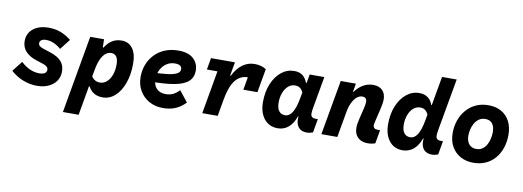

<svg xmlns="http://www.w3.org/2000/svg" viewBox="-69 -1163 4938 1813"><g transform="rotate(10 2400.0 -256.0)"><path d="M293.5 17Q225 17 159 -9.2Q93 -35.5 41.5 -82.5L119 -181.5Q203.5 -103 296 -103Q330 -103 348 -114.8Q366 -126.5 366 -148.5Q366 -180.5 319.5 -196L245 -220.5Q178.5 -242.5 143 -282.5Q107.5 -322.5 107.5 -380Q107.5 -429.5 132.5 -466Q157.5 -502.5 203 -522.8Q248.5 -543 309 -543Q372 -543 424.2 -523.8Q476.5 -504.5 527.5 -464L450 -364.5Q413 -395.5 378 -410.2Q343 -425 306.5 -425Q278.5 -425 262 -414Q245.5 -403 245.5 -384Q245.5 -368.5 256 -358.2Q266.5 -348 290.5 -340L365 -315.5Q437.5 -291.5 471.2 -253.2Q505 -215 505 -155.5Q505 -104 478.2 -65.2Q451.5 -26.5 404 -4.8Q356.5 17 293.5 17Z M579.5 218 710.5 -526H843L845.5 -410.5L813 -447.5H851Q881.5 -496 920.8 -519.5Q960 -543 1009 -543Q1078 -543 1115.8 -491.5Q1153.5 -440 1153.5 -346Q1153.5 -240.5 1123.8 -158.5Q1094 -76.5 1042.2 -29.8Q990.5 17 923.5 17Q828.5 17 786 -64H751.5L786.5 -102L730.5 218ZM873.5 -116.5Q911 -116.5 939.8 -141.8Q968.5 -167 984.8 -210.8Q1001 -254.5 1001 -310.5Q1001 -410 933.5 -410Q887.5 -410 855 -364Q822.5 -318 806.5 -230L794 -161.5Q807 -140 828 -128.2Q849 -116.5 873.5 -116.5Z M1502.5 17Q1426 17 1368 -16Q1310 -49 1277.2 -106.2Q1244.5 -163.5 1244.5 -237Q1244.5 -299 1265.5 -354.2Q1286.5 -409.5 1326.8 -452Q1367 -494.5 1424.5 -518.8Q1482 -543 1554.5 -543Q1650.5 -543 1699 -498Q1747.5 -453 1747.5 -383.5Q1747.5 -319.5 1705.5 -281Q1663.5 -242.5 1574.8 -225.8Q1486 -209 1345 -209L1337.5 -296.5Q1428 -298.5 1488.2 -306Q1548.5 -313.5 1578.8 -329.5Q1609 -345.5 1609 -372.5Q1609 -394 1593.2 -405.8Q1577.5 -417.5 1545 -417.5Q1497 -417.5 1461.2 -393Q1425.5 -368.5 1405.8 -328.2Q1386 -288 1386 -240.5Q1386 -182 1417.5 -149.5Q1449 -117 1506 -117Q1543 -117 1573.8 -131.2Q1604.5 -145.5 1635 -177.5L1717.5 -73Q1673 -27 1621.2 -5Q1569.5 17 1502.5 17Z M1877.5 0 1961.5 -478 2007 -413.5H1849L1868.5 -526H2098L2071.5 -376.5L2041.5 -395.5H2082Q2157 -543 2286 -543Q2349 -543 2396 -513L2344.5 -378.5Q2318.5 -394.5 2295.2 -401.2Q2272 -408 2242 -408Q2170 -408 2123.2 -348.8Q2076.5 -289.5 2054.5 -165.5L2025.5 0ZM2221 -285.5 2258.5 -498.5 2396 -513 2356 -285.5Z M2603.5 17Q2520.5 17 2472 -43Q2423.5 -103 2423.5 -204.5Q2423.5 -301.5 2455.2 -378Q2487 -454.5 2541.5 -498.8Q2596 -543 2665 -543Q2715.5 -543 2745.8 -519.2Q2776 -495.5 2792 -452H2832L2790.5 -405.5L2813 -535.5H2953.5L2901.5 -242Q2897 -217 2895.2 -201.8Q2893.5 -186.5 2893.5 -175Q2893.5 -133.5 2941 -133.5H2962L2939 -2.5Q2924.5 3 2909.8 6Q2895 9 2878 9Q2829.5 9 2802.8 -20.5Q2776 -50 2776 -103.5Q2776 -118 2778.8 -133.8Q2781.5 -149.5 2788 -173.5L2812.5 -121L2772.5 -126.5Q2749 -57 2705.5 -20Q2662 17 2603.5 17ZM2649.5 -116Q2691 -116 2719 -161.2Q2747 -206.5 2763.5 -297L2774 -355Q2762 -383 2743.2 -396.5Q2724.5 -410 2696.5 -410Q2660 -410 2631.5 -385.8Q2603 -361.5 2586.5 -319.2Q2570 -277 2570 -223.5Q2570 -171.5 2590.8 -143.8Q2611.5 -116 2649.5 -116Z M3464 9Q3403.5 9 3369 -25Q3334.5 -59 3334.5 -118Q3334.5 -137.5 3337.8 -157.2Q3341 -177 3347.5 -205L3371 -302Q3376.5 -324.5 3379.5 -341.5Q3382.5 -358.5 3382.5 -372.5Q3382.5 -394.5 3371.8 -405.8Q3361 -417 3339.5 -417Q3311 -417 3286.2 -395.8Q3261.5 -374.5 3243.2 -336.2Q3225 -298 3216 -247L3172.5 0H3019.5L3112.5 -526H3258L3239.5 -421.5L3221 -445H3248Q3320.5 -543 3422 -543Q3479.5 -543 3510.8 -511.2Q3542 -479.5 3542 -425.5Q3542 -404.5 3538.2 -381.8Q3534.5 -359 3528 -331.5L3500.5 -215.5Q3495.5 -195 3493.8 -185.8Q3492 -176.5 3492 -170Q3492 -132.5 3537.5 -132.5H3559L3536 -3Q3500 9 3464 9Z M3799.5 17Q3718.5 17 3671 -43Q3623.5 -103 3623.5 -204.5Q3623.5 -301.5 3655.2 -378Q3687 -454.5 3741.5 -498.8Q3796 -543 3865 -543Q3912.5 -543 3946.2 -519Q3980 -495 3992.5 -452H4032.5L3990.5 -405.5L4048 -730H4188.5L4101.5 -242Q4097 -217 4095.2 -201.8Q4093.5 -186.5 4093.5 -175Q4093.5 -133.5 4141 -133.5H4162L4139 -2.5Q4124.5 3 4109.8 6Q4095 9 4078 9Q4029.5 9 4002.8 -20.5Q3976 -50 3976 -103.5Q3976 -118 3978.8 -133.8Q3981.5 -149.5 3988 -173.5L4012.5 -121L3972.5 -126.5Q3948 -57 3903.8 -20Q3859.5 17 3799.5 17ZM3849.5 -116.5Q3891 -116.5 3919 -161.2Q3947 -206 3963.5 -297L3974 -355Q3961 -383.5 3942.2 -396.8Q3923.5 -410 3896.5 -410Q3860 -410 3831.5 -385.8Q3803 -361.5 3786.5 -319.2Q3770 -277 3770 -223.5Q3770 -172 3790.8 -144.2Q3811.5 -116.5 3849.5 -116.5Z M4477.5 17Q4408.5 17 4354.5 -12.5Q4300.5 -42 4269.5 -96.8Q4238.5 -151.5 4238.5 -227.5Q4238.5 -291.5 4258.2 -348.2Q4278 -405 4315.8 -449Q4353.5 -493 4406.8 -518Q4460 -543 4527.5 -543Q4599.5 -543 4651.8 -513Q4704 -483 4732.2 -428.2Q4760.5 -373.5 4760.5 -299Q4760.5 -233.5 4741.8 -176.2Q4723 -119 4686.8 -75.5Q4650.5 -32 4598 -7.5Q4545.5 17 4477.5 17ZM4483.5 -116Q4518 -116 4542.2 -133.2Q4566.5 -150.5 4581.5 -178Q4596.5 -205.5 4603.5 -237.5Q4610.5 -269.5 4610.5 -298.5Q4610.5 -350.5 4588.2 -380.2Q4566 -410 4521 -410Q4486 -410 4460.8 -392.8Q4435.5 -375.5 4419.5 -348Q4403.5 -320.5 4396 -288.8Q4388.5 -257 4388.5 -227.5Q4388.5 -176 4413.5 -146Q4438.5 -116 4483.5 -116Z"/></g></svg>

Font: Google Sans Code
Style: Italic
Weight: 400
Italic angle: -10°
Monospace: yes
Designer: Google Sans Code Authors
Foundry: Google LLC
Version: Version 6.000